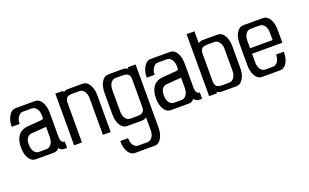

<svg xmlns="http://www.w3.org/2000/svg" viewBox="-121 -1223 3283 2043"><g transform="rotate(-20 1520.5 -202.0)"><path d="M301.8 -285.2 154.8 -273.9Q124.5 -270 106.7 -244.9Q88.9 -219.7 88.9 -172.9Q88.9 -121.6 110.6 -91.8Q132.3 -62 165 -62H249Q281.7 -62 304 -91.8Q326.2 -121.6 326.2 -172.9V-288.1Q314.5 -285.2 301.8 -285.2ZM311 0H103Q59.1 0 29.5 -47.6Q0 -95.2 0 -172.9Q0 -211.9 8.3 -243.9Q16.6 -275.9 33.9 -301Q51.3 -326.2 80.3 -341.3Q109.4 -356.4 148.9 -358.9L293.9 -370.1Q312.5 -371.6 326.2 -380.9V-412.1Q326.2 -463.4 304 -493.2Q281.7 -522.9 249 -522.9H147Q118.2 -522.9 95 -490.7Q71.8 -458.5 71.8 -412.1H-17.1Q-17.1 -484.9 13.9 -534.9Q44.9 -585 85 -585H311Q355 -585 384.5 -537.4Q414.1 -489.7 414.1 -412.1V-144Q414.1 -70.8 460 -70.8V0H429.2Q412.6 0 395.5 -8.5Q378.4 -17.1 372.1 -30.8Q345.7 0 311 0Z M953.6 0H865.7V-412.1Q865.7 -463.4 843.5 -493.2Q821.3 -522.9 788.6 -522.9H722.7Q705.1 -522.9 696 -522.5Q687 -522 671.9 -518.3Q656.7 -514.6 648.9 -507.6Q641.1 -500.5 634.8 -485.8Q628.4 -471.2 628.4 -450.2V0H539.6V-585H628.4V-567.9Q652.8 -585 678.7 -585H850.6Q894.5 -585 924.1 -537.4Q953.6 -489.7 953.6 -412.1Z M1360.4 -134.8V-450.2Q1360.4 -467.8 1356.7 -481Q1353 -494.1 1344.7 -501.7Q1336.4 -509.3 1329.1 -513.9Q1321.8 -518.6 1308.1 -520.3Q1294.4 -522 1287.1 -522.5Q1279.8 -522.9 1265.1 -522.9H1199.2Q1166.5 -522.9 1144.8 -493.2Q1123 -463.4 1123 -412.1V-172.9Q1123 -121.1 1144.8 -91.6Q1166.5 -62 1199.2 -62H1265.1Q1279.8 -62 1287.1 -62.5Q1294.4 -63 1308.1 -64.7Q1321.8 -66.4 1329.1 -71Q1336.4 -75.7 1344.7 -83.3Q1353 -90.8 1356.7 -104Q1360.4 -117.2 1360.4 -134.8ZM1181.2 235.8H1283.2Q1315.9 235.8 1338.1 206.1Q1360.4 176.3 1360.4 125V-17.1Q1334.5 0 1309.1 0H1137.2Q1093.3 0 1063.7 -47.6Q1034.2 -95.2 1034.2 -172.9V-412.1Q1034.2 -489.7 1063.7 -537.4Q1093.3 -585 1137.2 -585H1309.1Q1334.5 -585 1360.4 -567.9V-585H1448.2V125Q1448.2 202.6 1418.7 250.2Q1389.2 297.9 1345.2 297.9H1119.1Q1075.2 297.9 1045.7 250.2Q1016.1 202.6 1016.1 125H1105Q1105 176.3 1126.7 206.1Q1148.4 235.8 1181.2 235.8Z M1830.6 -285.2 1683.6 -273.9Q1653.3 -270 1635.5 -244.9Q1617.7 -219.7 1617.7 -172.9Q1617.7 -121.6 1639.4 -91.8Q1661.1 -62 1693.8 -62H1777.8Q1810.5 -62 1832.8 -91.8Q1855 -121.6 1855 -172.9V-288.1Q1843.3 -285.2 1830.6 -285.2ZM1839.8 0H1631.8Q1587.9 0 1558.3 -47.6Q1528.8 -95.2 1528.8 -172.9Q1528.8 -211.9 1537.1 -243.9Q1545.4 -275.9 1562.7 -301Q1580.1 -326.2 1609.1 -341.3Q1638.2 -356.4 1677.7 -358.9L1822.8 -370.1Q1841.3 -371.6 1855 -380.9V-412.1Q1855 -463.4 1832.8 -493.2Q1810.5 -522.9 1777.8 -522.9H1675.8Q1647 -522.9 1623.8 -490.7Q1600.6 -458.5 1600.6 -412.1H1511.7Q1511.7 -484.9 1542.7 -534.9Q1573.7 -585 1613.8 -585H1839.8Q1883.8 -585 1913.3 -537.4Q1942.9 -489.7 1942.9 -412.1V-144Q1942.9 -70.8 1988.8 -70.8V0H1958Q1941.4 0 1924.3 -8.5Q1907.2 -17.1 1900.9 -30.8Q1874.5 0 1839.8 0Z M2394.5 -172.9V-412.1Q2394.5 -463.4 2372.3 -493.2Q2350.1 -522.9 2317.4 -522.9H2251.5Q2233.9 -522.9 2224.9 -522.5Q2215.8 -522 2200.7 -518.3Q2185.5 -514.6 2177.7 -507.6Q2169.9 -500.5 2163.6 -485.8Q2157.2 -471.2 2157.2 -450.2V-134.8Q2157.2 -113.8 2163.6 -99.1Q2169.9 -84.5 2177.7 -77.4Q2185.5 -70.3 2200.7 -66.7Q2215.8 -63 2224.9 -62.5Q2233.9 -62 2251.5 -62H2317.4Q2350.1 -62 2372.3 -91.8Q2394.5 -121.6 2394.5 -172.9ZM2482.4 -412.1V-172.9Q2482.4 -95.2 2452.9 -47.6Q2423.3 0 2379.4 0H2207.5Q2181.6 0 2157.2 -17.1V0H2068.4V-702.1H2157.2V-567.9Q2181.6 -585 2207.5 -585H2379.4Q2423.3 -585 2452.9 -537.4Q2482.4 -489.7 2482.4 -412.1Z M2995.1 -412.1V-268.1H2651.9V-172.9Q2651.9 -121.6 2673.6 -91.8Q2695.3 -62 2728 -62H2812Q2844.7 -62 2866.9 -91.8Q2889.2 -121.6 2889.2 -172.9H2977.1Q2977.1 -95.2 2947.5 -47.6Q2918 0 2874 0H2666Q2622.1 0 2592.5 -47.6Q2563 -95.2 2563 -172.9V-412.1Q2563 -489.7 2592.5 -537.4Q2622.1 -585 2666 -585H2892.1Q2936 -585 2965.6 -537.4Q2995.1 -489.7 2995.1 -412.1ZM2907.2 -330.1V-412.1Q2907.2 -463.4 2885 -493.2Q2862.8 -522.9 2830.1 -522.9H2728Q2695.3 -522.9 2673.6 -493.2Q2651.9 -463.4 2651.9 -412.1V-330.1Z"/></g></svg>

Font: Favorite Color
Style: Regular
Weight: 400
Designer: Bryce Wilner
Version: Version 1.000;PS 1.0;hotconv 16.6.51;makeotf.lib2.5.65220 DE